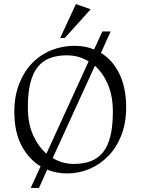

<svg xmlns="http://www.w3.org/2000/svg" viewBox="-20 -849 696 951"><path d="M132 82 181 -25Q123 -60 87 -127.5Q51 -195 51 -295Q51 -373 75 -434Q99 -495 140 -537Q181 -579 235 -600.5Q289 -622 349 -622Q403 -622 446 -604L487 -693H528L480 -587Q538 -552 571.5 -483Q605 -414 605 -318Q605 -240 581 -179Q557 -118 516 -76Q475 -34 422.5 -12Q370 10 313 10Q288 10 262.5 5.5Q237 1 214 -9L173 82ZM345 -37Q393 -37 429 -50.5Q465 -64 489.5 -94Q514 -124 526.5 -173.5Q539 -223 539 -295Q539 -375 514 -432Q489 -489 450 -523L241 -66Q290 -37 345 -37ZM210 -88 419 -545Q370 -575 311 -575Q264 -575 228 -561.5Q192 -548 167.5 -518Q143 -488 130.5 -439Q118 -390 118 -318Q118 -237 144 -179.5Q170 -122 210 -88ZM278 -661 356 -829 429 -803 301 -661Z"/></svg>

Font: Ancizar Serif Light
Style: Regular
Weight: 300
Designer: Cesar Puertas, Viviana Monsalve, Julian Moncada, Julian Prieto, Jose Castro, Felipe Aragon, Mariel Hernandez, Sara Alarc
Version: Version 8.100